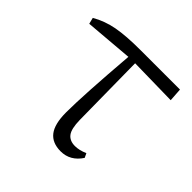

<svg xmlns="http://www.w3.org/2000/svg" viewBox="-139 -642 786 786"><g transform="rotate(45 254.0 -249.0)"><path d="M272.5 -457 276.4 -132.8Q277.3 -82 292.5 -62.5Q307.6 -43 337.9 -43Q362.3 -43 391.6 -55.7L400.4 -37.1Q367.2 13.7 311.5 13.7Q262.7 13.7 238.8 -17.1Q214.8 -47.9 214.8 -115.2Q214.8 -212.9 234.4 -456.1L25.4 -438.5L18.6 -465.8Q62.5 -491.2 114.7 -501Q167 -510.7 250 -510.7H478.5L482.4 -453.1Z"/></g></svg>

Font: Bpmf Zihi Serif Light
Style: Light
Weight: 300
Foundry: But Ko
Version: Version 1.320